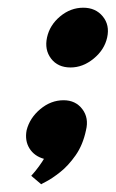

<svg xmlns="http://www.w3.org/2000/svg" viewBox="-20 -481 300 498"><path d="M61 -25 87 -3Q86 -3 100.5 -10.5Q115 -18 136 -34.5Q157 -51 176 -78Q195 -105 203 -143Q211 -175 193.5 -198Q176 -221 145 -221Q112 -221 84.5 -198Q57 -175 49 -143Q44 -116 56.5 -96Q69 -76 94 -69Q90 -62 81 -49.5Q72 -37 61 -25ZM258 -384Q265 -416 246.5 -438.5Q228 -461 196 -461Q163 -461 136 -438.5Q109 -416 102 -384Q95 -352 112.5 -329Q130 -306 163 -306Q195 -306 223 -329Q251 -352 258 -384Z"/></svg>

Font: Advent Pro Black
Style: Italic
Weight: 900
Italic angle: -12°
Version: Version 3.000